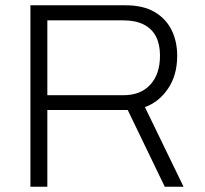

<svg xmlns="http://www.w3.org/2000/svg" viewBox="-20 -706 776 726"><path d="M95 0V-686H455Q521 -686 564 -661Q607 -636 628.5 -593Q650 -550 650 -495Q650 -422 615.5 -371Q581 -320 528 -301L674 0H603L463 -290H159V0ZM159 -346H447Q512 -346 548.5 -386Q585 -426 585 -496Q585 -538 570 -567.5Q555 -597 524 -613Q493 -629 447 -629H159Z"/></svg>

Font: Archivo SemiBold ExtraLight
Style: Regular
Weight: 250
Version: Version 2.001